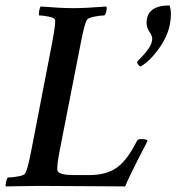

<svg xmlns="http://www.w3.org/2000/svg" viewBox="-28 -670 637 693"><path d="M466.8 -446.3Q466.8 -448.2 480.5 -461.4Q494.1 -474.6 507.8 -494.1Q521.5 -513.7 521.5 -531.2Q521.5 -540 511.2 -555.7Q501 -571.3 501 -586.9Q501 -650.4 584 -650.4Q588.9 -635.7 588.9 -619.1Q588.9 -600.6 585 -581.1Q576.2 -537.1 544.4 -493.2Q512.7 -449.2 480.5 -430.7H478.5Q475.6 -430.7 471.2 -436Q466.8 -441.4 466.8 -446.3ZM187.5 -127Q175.8 -66.4 179.7 -52.7Q187.5 -38.1 238.3 -38.1H294.9Q357.4 -38.1 395.5 -66.4Q431.6 -92.8 466.8 -162.1Q469.7 -168 481.4 -168Q501 -168 504.9 -162.1Q432.6 -22.5 423.8 2.9Q400.4 2.9 290.5 2Q180.7 1 112.3 1Q82 1 42 2Q2 2.9 -6.8 2.9Q-8.8 -1 -6.3 -12.7Q-3.9 -24.4 0 -29.3Q14.6 -29.3 37.1 -33.2Q59.6 -37.1 63.5 -44.9Q72.3 -60.5 85 -127L160.2 -515.6Q172.9 -583 170.9 -597.7Q169.9 -605.5 148.4 -609.9Q127 -614.3 113.3 -614.3Q111.3 -618.2 113.3 -630.4Q115.2 -642.6 119.1 -646.5Q191.4 -640.6 237.3 -640.6Q281.2 -640.6 355.5 -646.5Q358.4 -641.6 356 -630.4Q353.5 -619.1 348.6 -614.3Q335 -614.3 312 -609.9Q289.1 -605.5 285.2 -597.7Q276.4 -582 263.7 -515.6Z"/></svg>

Font: Crimson
Style: SemiboldItalic
Weight: 600
Italic angle: -11°
Version: Version 0.8 ; ttfautohint (v1.00) -l 8 -r 50 -G 200 -x 14 -D